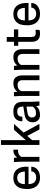

<svg xmlns="http://www.w3.org/2000/svg" viewBox="1550 -2390 852 3992"><g transform="rotate(-90 1976.0 -394.0)"><path d="M281 12Q198 12 145 -23Q92 -58 67 -118Q42 -178 42 -253Q42 -337 60 -395Q78 -453 130.5 -497.5Q183 -542 276 -542Q356 -542 407 -506.5Q458 -471 482 -410.5Q506 -350 506 -277V-227H143Q149 -68 282 -68Q326 -68 354.5 -83.5Q383 -99 396.5 -122.5Q410 -146 410 -170H506Q506 -121 477.5 -76Q449 -31 380 -4Q338 12 281 12ZM405 -303Q400 -462 274 -462Q146 -462 143 -303Z M710 0H610V-380L603 -530H689L699 -462Q751 -542 845 -542L860 -541V-445H842Q749 -445 710 -377Z M1396 0H1280L1147 -253L1058 -153V0H958V-800H1058V-283L1274 -530H1396L1216 -330Z M1586 12Q1505 12 1467.5 -32Q1430 -76 1430 -138Q1430 -291 1609 -312L1756 -335Q1756 -403 1733 -432.5Q1710 -462 1650 -462Q1545 -462 1545 -355H1450Q1450 -400 1466 -442.5Q1482 -485 1525.5 -513.5Q1569 -542 1653 -542Q1730 -542 1774.5 -517.5Q1819 -493 1837.5 -448Q1856 -403 1856 -343V-150L1863 0H1776L1766 -68Q1705 12 1586 12ZM1618 -72Q1676 -72 1709.5 -95Q1743 -118 1756 -141V-270L1624 -248Q1529 -235 1529 -150Q1529 -121 1549 -96.5Q1569 -72 1618 -72Z M2404 0H2305V-351Q2305 -399 2280.5 -426.5Q2256 -454 2205 -454Q2115 -454 2077 -383V0H1977V-380L1970 -530H2056L2067 -457Q2122 -542 2242 -542Q2326 -542 2365 -491.5Q2404 -441 2404 -367Z M2949 0H2850V-351Q2850 -399 2825.5 -426.5Q2801 -454 2750 -454Q2660 -454 2622 -383V0H2522V-380L2515 -530H2601L2612 -457Q2667 -542 2787 -542Q2871 -542 2910 -491.5Q2949 -441 2949 -367Z M3273 12Q3103 12 3103 -160V-441H3020V-530H3103V-680H3203V-530H3361V-441H3203V-171Q3203 -117 3225.5 -96.5Q3248 -76 3296 -76Q3327 -76 3351 -84V0Q3330 12 3273 12Z M3685 12Q3602 12 3549 -23Q3496 -58 3471 -118Q3446 -178 3446 -253Q3446 -337 3464 -395Q3482 -453 3534.5 -497.5Q3587 -542 3680 -542Q3760 -542 3811 -506.5Q3862 -471 3886 -410.5Q3910 -350 3910 -277V-227H3547Q3553 -68 3686 -68Q3730 -68 3758.5 -83.5Q3787 -99 3800.5 -122.5Q3814 -146 3814 -170H3910Q3910 -121 3881.5 -76Q3853 -31 3784 -4Q3742 12 3685 12ZM3809 -303Q3804 -462 3678 -462Q3550 -462 3547 -303Z"/></g></svg>

Font: Tanohe Sans Medium
Style: Regular
Weight: 500
Designer: Village Type and Design LLC
Foundry: Cooper Hewitt Smithsonian Design Museum
Version: Version 1.00;September 29, 2021;FontCreator 13.0.0.2655 64-b